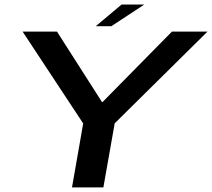

<svg xmlns="http://www.w3.org/2000/svg" viewBox="-20 -812 919 832"><path d="M292 0H428L477 -277.5L879 -675H725L423.5 -369H422.5L227 -675H78L340.5 -277ZM395 -698.5H462.5L605.5 -792.5H507Z"/></svg>

Font: Anybody Expanded Medium
Style: Italic
Weight: 500
Width: 7
Italic angle: -10°
Version: Version 1.113;gftools[0.9.25]